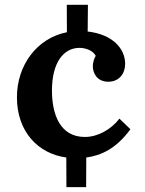

<svg xmlns="http://www.w3.org/2000/svg" viewBox="-20 -646 605 803"><path d="M368.2 -369.1C368.2 -341.8 384.3 -304.2 433.1 -304.2C478 -304.2 503.4 -337.9 503.4 -378.9C503.4 -442.9 450.7 -502.4 346.7 -514.2L347.7 -626H259.3L259.8 -511.2C133.3 -486.3 50.8 -372.1 50.8 -239.3C50.8 -93.8 140.6 -2.9 257.3 12.7L257.8 136.7H340.3L340.8 12.7C402.3 4.9 466.3 -24.4 525.4 -105.5L479.5 -149.9C444.3 -104 388.7 -73.2 335 -73.2C231.9 -73.2 197.3 -166 197.3 -267.6C197.3 -383.3 245.1 -445.8 312.5 -445.8C332 -445.8 366.2 -438.5 380.4 -412.6C372.1 -399.4 368.2 -380.9 368.2 -369.1Z"/></svg>

Font: Parastoo
Style: Bold
Weight: 700
Foundry: Saber Rastikerdar (saber.rastikerdar@gmail.com)
Version: Version 2.0.1